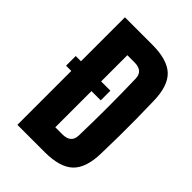

<svg xmlns="http://www.w3.org/2000/svg" viewBox="-231 -905 1010 1010"><g transform="rotate(45 274.5 -400.0)"><path d="M89 0V-401H50V-473H89V-800H292Q405 -800 455 -752.5Q505 -705 507 -595Q509 -526 509.5 -463.5Q510 -401 509.5 -338.5Q509 -276 507 -206Q505 -96 455 -48Q405 0 292 0ZM239 -132H292Q355 -132 357 -188Q363 -401 357 -613Q355 -668 292 -668H239V-473H308V-401H239Z"/></g></svg>

Font: Big Shoulders Display Black
Style: Regular
Weight: 900
Designer: Patric King
Foundry: XO Type Co
Version: Version 1.000; ttfautohint (v1.8.2)